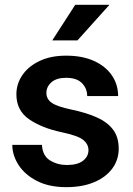

<svg xmlns="http://www.w3.org/2000/svg" viewBox="-20 -770 554 800"><path d="M348.6 -144.5Q348.6 -168.9 327.1 -186.8Q305.7 -204.6 236.3 -219.2Q153.8 -236.8 101.1 -273.2Q48.3 -309.6 48.3 -377Q48.3 -420.4 73.2 -457Q98.1 -493.7 144.8 -515.9Q191.4 -538.1 255.9 -538.1Q323.2 -538.1 371.6 -516.1Q419.9 -494.1 446 -456.1Q472.2 -418 472.2 -369.6H343.3Q343.3 -400.9 321.8 -423.3Q300.3 -445.8 255.4 -445.8Q215.3 -445.8 194.3 -427.2Q173.3 -408.7 173.3 -382.8Q173.3 -357.4 195.3 -341.8Q217.3 -326.2 277.3 -313.5Q335.9 -301.3 380.4 -282.2Q424.8 -263.2 449.7 -231.7Q474.6 -200.2 474.6 -150.4Q474.6 -104 447.8 -67.6Q420.9 -31.2 371.8 -10.7Q322.8 9.8 256.3 9.8Q183.6 9.8 133.3 -16.4Q83 -42.5 57.1 -83Q31.2 -123.5 31.2 -166.5H154.8Q157.2 -120.6 188.5 -101.6Q219.7 -82.5 258.8 -82.5Q302.7 -82.5 325.7 -100.1Q348.6 -117.7 348.6 -144.5ZM197.8 -601.6 293.5 -750H436L302.7 -601.6Z"/></svg>

Font: Vazirmatn FD SemiBold
Style: Regular
Weight: 600
Designer: Saber Rastikerdar
Foundry: Saber Rastikerdar
Version: Version 33.001